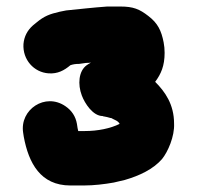

<svg xmlns="http://www.w3.org/2000/svg" viewBox="-20 -746 604 589"><path d="M347 -366C319 -352 280 -344 240 -344H220C219 -347 219 -350 218 -353L216 -366C212 -389 200 -407 181 -420C119 -463 40 -410 51 -339L53 -326C68 -246 104 -177 196 -177H237C268 -177 301 -181 329 -186L363 -194C408 -207 450 -227 477 -258C495 -280 516 -328 514 -367C514 -426 486 -465 456 -495C474 -519 485 -544 485 -584C485 -595 484 -606 482 -616C475 -652 464 -675 435 -697C408 -718 389 -726 349 -726H309C267 -723 223 -718 183 -714L163 -710C133 -703 116 -697 92 -677L81 -668C64 -653 54 -634 52 -611C49 -563 84 -524 129 -521C157 -519 177 -530 196 -546C205 -549 212 -550 223 -550L244 -553C249 -553 254 -553 259 -554C254 -551 250 -549 246 -546C221 -528 218 -487 231 -453C240 -429 265 -390 295 -390C296 -389 297 -389 298 -389C305 -388 312 -386 319 -384H321C331 -378 342 -376 347 -366Z"/></svg>

Font: Blanket
Style: Blk
Weight: 900
Foundry: Cannot Into Space Fonts
Version: Version 0.9